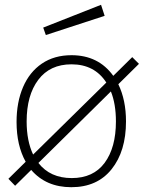

<svg xmlns="http://www.w3.org/2000/svg" viewBox="-20 -770 615 800"><path d="M473 -419Q505 -353 505 -264Q505 -140 445 -65Q385 10 277 10Q172 10 110 -62L43 4L15 -25L87 -96Q49 -164 49 -262Q49 -344 76 -407Q103 -470 154.5 -505Q206 -540 278 -540Q390 -540 452 -454L531 -532L559 -504ZM118 -126 423 -426Q374 -502 278 -502Q188 -502 139.5 -437.5Q91 -373 91 -264Q91 -183 118 -126ZM442 -389 140 -91Q189 -28 279 -28Q369 -28 416 -91.5Q463 -155 463 -264Q463 -337 442 -389ZM416 -704 171 -624 160 -655 401 -750Z"/></svg>

Font: Morrison Thin
Style: Regular
Weight: 100
Designer: Pablo Impallari, Rodrigo Fuenzalida (Modified by Dan O. Williams)
Version: Version 0.03;June 6, 2019;FontCreator 11.5.0.2425 64-bit; tt